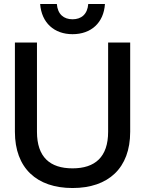

<svg xmlns="http://www.w3.org/2000/svg" viewBox="-20 -934 730 966"><path d="M345 12C525 12 635 -88 635 -271V-720H524V-271C524 -144 458 -87 345 -87C231 -87 166 -144 166 -271V-720H55V-271C55 -88 165 12 345 12ZM345 -762C438 -762 502 -819 508 -914H424C420 -862 389 -837 345 -837C301 -837 270 -862 266 -914H182C189 -819 253 -762 345 -762Z"/></svg>

Font: Aspekta 500
Style: Regular
Weight: 500
Designer: Ivo Dolenc
Version: Version 2.100